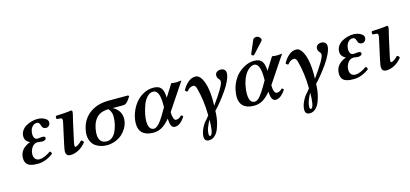

<svg xmlns="http://www.w3.org/2000/svg" viewBox="-72 -1222 4279 2003"><g transform="rotate(-15 2067.0 -220.5)"><path d="M168.9 -96.2Q168.9 -66.4 185.3 -48.1Q201.7 -29.8 231 -29.8Q278.3 -29.8 353 -80.1Q367.2 -71.3 369.1 -51.8Q334 -23.4 290 -6.1Q246.1 11.2 203.1 11.2Q179.7 11.2 162.4 9.8Q145 8.3 125.2 2.4Q105.5 -3.4 93 -13.2Q80.6 -22.9 72.3 -40.8Q64 -58.6 64 -83Q64 -136.7 94.5 -172.9Q125 -209 178.2 -228Q126 -253.9 126 -303.2Q126 -337.4 144.3 -364.7Q162.6 -392.1 191.2 -408.4Q219.7 -424.8 252.2 -433.3Q284.7 -441.9 315.9 -441.9Q335.9 -441.9 359.9 -436Q383.8 -430.2 404.8 -414.6Q425.8 -398.9 425.8 -377.9Q425.8 -357.9 413.1 -343Q400.4 -328.1 380.9 -328.1Q363.8 -328.1 353.3 -335.9Q342.8 -343.8 338.6 -355Q334.5 -366.2 330.8 -377.2Q327.1 -388.2 319.6 -396Q312 -403.8 298.8 -403.8Q272 -403.8 253.9 -386.7Q235.8 -369.6 229 -347.2Q222.2 -324.7 222.2 -298.8Q222.2 -276.4 233.2 -259.8Q244.1 -243.2 265.1 -243.2Q273.4 -243.2 289.1 -245.6Q304.7 -248 313 -248Q347.2 -248 347.2 -231Q347.2 -214.8 333.5 -208Q319.8 -201.2 301.8 -201.2Q293.9 -201.2 279.3 -204.1Q264.6 -207 256.8 -207Q216.3 -207 192.6 -172.4Q168.9 -137.7 168.9 -96.2Z M667.5 -318.8 624.5 -123Q616.7 -88.9 616.7 -73.2Q616.7 -58.1 626.5 -58.1Q635.3 -58.1 656.7 -71.8Q678.2 -85.4 695.8 -106Q705.1 -106 712.4 -98.1Q719.7 -90.3 722.7 -82Q688 -37.6 643.8 -13.2Q599.6 11.2 552.7 11.2Q504.4 11.2 504.4 -41Q504.4 -55.2 516.6 -113.8L561.5 -319.8Q568.8 -352.5 568.8 -362.8Q568.8 -383.3 550.8 -384.8L510.7 -388.2Q506.3 -394.5 506.6 -405.8Q506.8 -417 511.7 -422.9Q548.8 -423.8 600.6 -427.7Q652.3 -431.6 674.8 -436Q689.5 -436 689.5 -418.9Q689.5 -413.1 687.5 -402.6Q685.5 -392.1 682.9 -381.6Q680.2 -371.1 675.5 -351.8Q670.9 -332.5 667.5 -318.8Z M958.5 -28.8Q990.2 -28.8 1015.9 -50.3Q1041.5 -71.8 1056.4 -105Q1071.3 -138.2 1079.6 -172.1Q1087.9 -206.1 1089.4 -236.8Q1092.8 -273.4 1085.7 -298.3Q1078.6 -323.2 1058.6 -348.1Q966.8 -348.1 921.9 -292.7Q877 -237.3 870.6 -143.1Q864.7 -28.8 958.5 -28.8ZM1220.2 -348.1H1103.5Q1137.2 -332 1160.9 -301.5Q1184.6 -271 1189.5 -230Q1192.4 -203.6 1186.5 -173.8Q1179.2 -140.1 1160.4 -108.6Q1141.6 -77.1 1112.8 -50.8Q1084 -24.4 1042.5 -7.6Q1001 9.3 953.6 11.2Q916 11.2 883.8 2.2Q851.6 -6.8 825.9 -24.9Q800.3 -43 784.9 -73.2Q769.5 -103.5 767.6 -143.1Q766.1 -171.9 773.4 -203.1Q794.4 -308.1 870.8 -367.9Q947.3 -427.7 1056.6 -433.1Q1065.4 -434.1 1083.5 -434.1H1294.4L1301.3 -421.9Q1299.3 -419.4 1291.3 -407.5Q1283.2 -395.5 1280.5 -391.8Q1277.8 -388.2 1270.5 -378.9Q1263.2 -369.6 1258.8 -366Q1254.4 -362.3 1247.6 -357.2Q1240.7 -352.1 1234.1 -350.1Q1227.5 -348.1 1220.2 -348.1Z M1600.1 -180.2 1623 -217.8V-253.9Q1623 -404.8 1553.2 -404.8Q1518.1 -404.8 1488.5 -373Q1459 -341.3 1441.9 -295.2Q1424.8 -249 1415.5 -203.4Q1406.2 -157.7 1406.2 -124Q1406.2 -80.6 1420.9 -54.7Q1435.5 -28.8 1466.3 -28.8Q1483.4 -28.8 1504.2 -45.9Q1524.9 -63 1544.4 -90.8Q1564 -118.7 1576.4 -138.9Q1588.9 -159.2 1600.1 -180.2ZM1675.3 -324.2 1676.3 -306.2 1761.2 -440.9Q1797.9 -436 1804.2 -436H1817.9Q1822.8 -435.5 1871.1 -440.9L1677.2 -150.9Q1677.2 -111.8 1686.3 -85.4Q1695.3 -59.1 1710.9 -59.1Q1745.6 -59.1 1772 -88.9Q1786.6 -86.9 1792 -73.2Q1740.2 8.8 1683.1 8.8Q1667.5 8.8 1657.2 1.2Q1647 -6.3 1641.4 -21.5Q1635.7 -36.6 1633.5 -52.7Q1631.3 -68.8 1629.9 -92.8Q1580.6 -35.6 1541.5 -13.7Q1502.4 8.3 1456.1 9.8Q1447.3 11.2 1437 9.8Q1369.1 6.8 1332 -27.1Q1294.9 -61 1294.9 -127.9Q1294.9 -183.6 1315.2 -239.7Q1335.4 -295.9 1370.4 -341.3Q1405.3 -386.7 1456.8 -415.3Q1508.3 -443.8 1565.9 -443.8Q1623.5 -443.8 1647.9 -414.3Q1672.4 -384.8 1675.3 -324.2Z M1999 170.9Q1999 195.8 2010.7 195.8Q2021.5 195.8 2029.3 180.4Q2037.1 165 2041 139.4Q2044.9 113.8 2046.4 89.1Q2047.9 64.5 2047.9 38.1V28.8Q2023.4 75.7 2011.2 108.2Q1999 140.6 1999 170.9ZM1940.9 187Q1940.9 146 1964.1 97.4Q1987.3 48.8 2020 17.1L2046.9 -17.1Q2045.9 -173.3 2008.8 -313Q2004.9 -331.1 1996.1 -343Q1987.3 -355 1975.1 -355Q1966.8 -355 1956.5 -352.8Q1946.3 -350.6 1931.2 -340.6Q1916 -330.6 1906.7 -314Q1887.7 -314 1878.9 -331.1Q1902.8 -378.4 1940.4 -410.6Q1978 -442.9 2020 -442.9Q2060.1 -442.9 2087.6 -393.1Q2115.2 -343.3 2126.2 -265.6Q2137.2 -188 2132.8 -97.2Q2265.1 -279.3 2265.1 -324.2Q2265.1 -338.9 2257.6 -347.4Q2250 -356 2242.4 -366.2Q2234.9 -376.5 2234.9 -395Q2234.9 -418.9 2251.7 -431.9Q2268.6 -444.8 2293 -444.8Q2319.3 -444.8 2334.2 -430.4Q2349.1 -416 2349.1 -394Q2349.1 -360.8 2326.2 -311Q2303.2 -261.2 2267.8 -211.2Q2232.4 -161.1 2197.3 -117.9Q2162.1 -74.7 2130.9 -43L2129.9 -15.1Q2128.4 23.4 2120.1 64Q2111.8 104.5 2096.2 145Q2080.6 185.5 2053 211.2Q2025.4 236.8 1989.7 236.8Q1940.9 236.8 1940.9 187Z M2688 -180.2 2710 -217.8V-248Q2710 -392.6 2650.9 -402.8Q2645 -404.3 2639.2 -402.8Q2619.6 -401.9 2595.9 -385.7Q2572.3 -369.6 2552.7 -341.8Q2523.4 -300.8 2504.9 -225.1Q2492.7 -168.5 2494.1 -124Q2496.1 -28.8 2554.2 -28.8Q2581.1 -28.8 2610.6 -63Q2640.1 -97.2 2679.2 -164.1Q2680.2 -167 2683.6 -172.4Q2687 -177.7 2688 -180.2ZM2653.8 -442.9Q2710.9 -442.9 2735.1 -413.6Q2759.3 -384.3 2763.2 -323.2Q2763.2 -320.3 2763.7 -314.5Q2764.2 -308.6 2764.2 -305.2L2849.1 -439.9Q2866.7 -437.5 2892.1 -435.1Q2921.4 -435.1 2958 -439.9L2764.2 -149.9Q2764.2 -134.8 2766.1 -115.2V-113.8Q2769.5 -87.4 2778.8 -73.2Q2788.1 -59.1 2797.9 -59.1Q2834 -59.1 2858.9 -88.9Q2871.6 -85.9 2879.9 -73.2Q2831.5 1 2780.8 7.8Q2775.9 8.8 2767.1 8.8Q2727.5 4.9 2719.7 -63V-64.9Q2719.2 -69.3 2718.8 -78.6Q2718.3 -87.9 2717.8 -92.8Q2668.5 -35.6 2629.4 -13.7Q2590.3 8.3 2544.9 9.8Q2534.7 11.2 2525.9 9.8Q2389.6 4.9 2382.8 -120.1Q2381.3 -154.3 2391.1 -200.2Q2402.3 -251 2425.3 -292.7Q2448.2 -334.5 2476.1 -361.8Q2503.9 -389.2 2535.9 -408Q2567.9 -426.8 2597.4 -434.8Q2627 -442.9 2653.8 -442.9ZM2728 -675.8Q2737.8 -681.2 2755.9 -675.8Q2766.6 -671.9 2775.4 -664.1Q2784.2 -656.2 2787.1 -647Q2790.5 -641.6 2789.1 -637.2Q2789.1 -627.9 2783.2 -622.1L2677.7 -506.8Q2671.9 -499 2666 -499Q2658.7 -499 2651.9 -503.7Q2645 -508.3 2645 -515.1Q2645 -516.1 2645.5 -517.8Q2646 -519.5 2646 -520Q2647 -522.9 2648.9 -526.9L2705.1 -658.2Q2711.4 -671.9 2728 -675.8Z M3086.9 170.9Q3086.9 195.8 3098.6 195.8Q3109.4 195.8 3117.2 180.4Q3125 165 3128.9 139.4Q3132.8 113.8 3134.3 89.1Q3135.7 64.5 3135.7 38.1V28.8Q3111.3 75.7 3099.1 108.2Q3086.9 140.6 3086.9 170.9ZM3028.8 187Q3028.8 146 3052 97.4Q3075.2 48.8 3107.9 17.1L3134.8 -17.1Q3133.8 -173.3 3096.7 -313Q3092.8 -331.1 3084 -343Q3075.2 -355 3063 -355Q3054.7 -355 3044.4 -352.8Q3034.2 -350.6 3019 -340.6Q3003.9 -330.6 2994.6 -314Q2975.6 -314 2966.8 -331.1Q2990.7 -378.4 3028.3 -410.6Q3065.9 -442.9 3107.9 -442.9Q3147.9 -442.9 3175.5 -393.1Q3203.1 -343.3 3214.1 -265.6Q3225.1 -188 3220.7 -97.2Q3353 -279.3 3353 -324.2Q3353 -338.9 3345.5 -347.4Q3337.9 -356 3330.3 -366.2Q3322.8 -376.5 3322.8 -395Q3322.8 -418.9 3339.6 -431.9Q3356.4 -444.8 3380.9 -444.8Q3407.2 -444.8 3422.1 -430.4Q3437 -416 3437 -394Q3437 -360.8 3414.1 -311Q3391.1 -261.2 3355.7 -211.2Q3320.3 -161.1 3285.2 -117.9Q3250 -74.7 3218.8 -43L3217.8 -15.1Q3216.3 23.4 3208 64Q3199.7 104.5 3184.1 145Q3168.5 185.5 3140.9 211.2Q3113.3 236.8 3077.6 236.8Q3028.8 236.8 3028.8 187Z M3580.6 -96.2Q3580.6 -66.4 3596.9 -48.1Q3613.3 -29.8 3642.6 -29.8Q3689.9 -29.8 3764.6 -80.1Q3778.8 -71.3 3780.8 -51.8Q3745.6 -23.4 3701.7 -6.1Q3657.7 11.2 3614.7 11.2Q3591.3 11.2 3574 9.8Q3556.6 8.3 3536.9 2.4Q3517.1 -3.4 3504.6 -13.2Q3492.2 -22.9 3483.9 -40.8Q3475.6 -58.6 3475.6 -83Q3475.6 -136.7 3506.1 -172.9Q3536.6 -209 3589.8 -228Q3537.6 -253.9 3537.6 -303.2Q3537.6 -337.4 3555.9 -364.7Q3574.2 -392.1 3602.8 -408.4Q3631.3 -424.8 3663.8 -433.3Q3696.3 -441.9 3727.5 -441.9Q3747.6 -441.9 3771.5 -436Q3795.4 -430.2 3816.4 -414.6Q3837.4 -398.9 3837.4 -377.9Q3837.4 -357.9 3824.7 -343Q3812 -328.1 3792.5 -328.1Q3775.4 -328.1 3764.9 -335.9Q3754.4 -343.8 3750.2 -355Q3746.1 -366.2 3742.4 -377.2Q3738.8 -388.2 3731.2 -396Q3723.6 -403.8 3710.4 -403.8Q3683.6 -403.8 3665.5 -386.7Q3647.5 -369.6 3640.6 -347.2Q3633.8 -324.7 3633.8 -298.8Q3633.8 -276.4 3644.8 -259.8Q3655.8 -243.2 3676.8 -243.2Q3685.1 -243.2 3700.7 -245.6Q3716.3 -248 3724.6 -248Q3758.8 -248 3758.8 -231Q3758.8 -214.8 3745.1 -208Q3731.4 -201.2 3713.4 -201.2Q3705.6 -201.2 3690.9 -204.1Q3676.3 -207 3668.5 -207Q3627.9 -207 3604.2 -172.4Q3580.6 -137.7 3580.6 -96.2Z M4079.1 -318.8 4036.1 -123Q4028.3 -88.9 4028.3 -73.2Q4028.3 -58.1 4038.1 -58.1Q4046.9 -58.1 4068.4 -71.8Q4089.8 -85.4 4107.4 -106Q4116.7 -106 4124 -98.1Q4131.3 -90.3 4134.3 -82Q4099.6 -37.6 4055.4 -13.2Q4011.2 11.2 3964.4 11.2Q3916 11.2 3916 -41Q3916 -55.2 3928.2 -113.8L3973.1 -319.8Q3980.5 -352.5 3980.5 -362.8Q3980.5 -383.3 3962.4 -384.8L3922.4 -388.2Q3918 -394.5 3918.2 -405.8Q3918.5 -417 3923.3 -422.9Q3960.4 -423.8 4012.2 -427.7Q4064 -431.6 4086.4 -436Q4101.1 -436 4101.1 -418.9Q4101.1 -413.1 4099.1 -402.6Q4097.2 -392.1 4094.5 -381.6Q4091.8 -371.1 4087.2 -351.8Q4082.5 -332.5 4079.1 -318.8Z"/></g></svg>

Font: Common Serif SemiBold
Style: Italic
Weight: 600
Italic angle: -12°
Designer: Philipp H. Poll, Khaled Hosny
Foundry: Stefan Peev, Context Ltd.
Version: Version 1.026